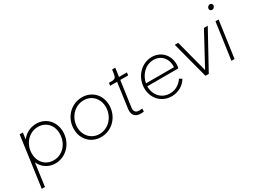

<svg xmlns="http://www.w3.org/2000/svg" viewBox="-60 -1469 3159 2393"><g transform="rotate(-30 1519.5 -272.5)"><path d="M24 200H70L115 -128C154 -41 236 12 333 12C487 12 610 -120 610 -284C610 -429 509 -538 368 -538C283 -538 206 -498 158 -432L171 -526H125ZM136 -242C136 -378 235 -493 368 -493C479 -493 562 -410 562 -286C562 -148 467 -33 332 -33C218 -33 136 -120 136 -242Z M991 12C1152 12 1274 -121 1274 -283C1274 -430 1171 -538 1026 -538C865 -538 742 -406 742 -243C742 -96 846 12 991 12ZM790 -243C790 -379 893 -495 1027 -495C1143 -495 1226 -405 1226 -285C1226 -148 1124 -31 990 -31C875 -31 790 -122 790 -243Z M1566 6C1572 6 1593 6 1607 2L1609 -40C1599 -38 1581 -37 1568 -37C1494 -37 1494 -87 1499 -124L1550 -486H1663L1669 -526H1555L1572 -650H1527L1517 -582C1512 -545 1492 -526 1458 -526H1410L1404 -486H1504L1454 -128C1442 -40 1482 6 1566 6Z M2006 12C2099 12 2184 -35 2228 -112L2191 -134C2149 -69 2082 -30 2005 -30C1886 -30 1802 -120 1802 -242V-249H2249C2253 -266 2256 -287 2256 -306C2256 -439 2162 -538 2031 -538C1876 -538 1757 -402 1757 -245C1757 -99 1862 12 2006 12ZM1806 -289C1826 -403 1917 -496 2032 -496C2142 -496 2218 -409 2209 -289Z M2495 0H2543L2832 -526H2777L2527 -64L2406 -526H2357Z M2869 0H2914L2988 -526H2943ZM2946 -707C2943 -687 2958 -670 2978 -670C2999 -670 3018 -687 3021 -707C3024 -728 3009 -745 2988 -745C2968 -745 2949 -728 2946 -707Z"/></g></svg>

Font: Mluvka ExtraLight
Style: Italic
Weight: 200
Italic angle: -8°
Designer: Modified by Jiří Krblich, Original typeface by Gumpita Rahayu
Foundry: Gumpita Rahayu & Jiří Krblich
Version: Version 2.000;Glyphs 3.1.1 (3134)